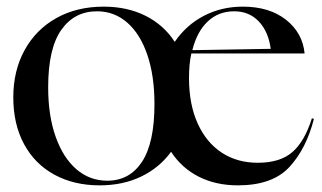

<svg xmlns="http://www.w3.org/2000/svg" viewBox="-20 -543 969 578"><path d="M20 -250Q20 -330 54 -392Q88 -454 149.5 -488.5Q211 -523 292 -523Q363 -523 418 -495.5Q473 -468 506 -417Q541 -468 594 -495.5Q647 -523 711 -523Q791 -523 841 -483.5Q891 -444 897 -382H556Q549 -351 549 -308Q549 -229 575 -171.5Q601 -114 647.5 -83.5Q694 -53 756 -53Q823 -53 860 -85Q897 -117 919 -187L925 -185Q902 -95 851 -40Q800 15 696 15Q630 15 578.5 -11Q527 -37 495 -86Q460 -38 405 -11.5Q350 15 280 15Q203 15 144 -17Q85 -49 52.5 -109Q20 -169 20 -250ZM303 1Q370 1 407.5 -56Q445 -113 445 -230Q445 -315 423.5 -378Q402 -441 363 -475Q324 -509 272 -509Q204 -509 164.5 -453Q125 -397 125 -280Q125 -195 147.5 -131.5Q170 -68 210 -33.5Q250 1 303 1ZM795 -396Q788 -448 759 -478.5Q730 -509 685 -509Q638 -509 605.5 -478.5Q573 -448 559 -392Z"/></svg>

Font: Nyght Serif
Style: Regular
Weight: 400
Designer: Maksym Kobuzan
Version: Version 0.410